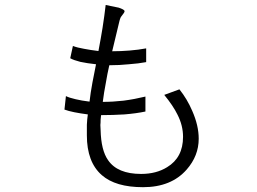

<svg xmlns="http://www.w3.org/2000/svg" viewBox="-20 -779 1040 778"><path d="M460.9 -748 408.2 -758.8Q403.3 -715.8 395.5 -666Q388.7 -624 378.9 -572.3Q346.7 -576.2 321.3 -581.1Q293 -585.9 275.4 -592.8L264.6 -543Q278.3 -535.2 305.7 -528.3Q333 -522.5 369.1 -518.6Q359.4 -469.7 354.5 -444.3Q346.7 -402.3 342.8 -367.2Q310.5 -371.1 286.1 -377Q260.7 -382.8 247.1 -389.6L241.2 -335Q256.8 -329.1 281.2 -324.2Q305.7 -319.3 335.9 -315.4Q333 -295.9 332 -273.4Q332 -253.9 332 -230.5Q332 -122.1 392.6 -69.3Q448.2 -20.5 559.6 -20.5Q673.8 -20.5 736.3 -91.8Q785.2 -147.5 785.2 -216.8Q785.2 -270.5 758.8 -330.1Q738.3 -377.9 707 -417L645.5 -394.5Q681.6 -350.6 699.2 -314.5Q721.7 -270.5 721.7 -224.6Q721.7 -140.6 657.2 -101.6Q613.3 -74.2 551.8 -74.2Q456.1 -74.2 418 -129.9Q389.6 -169.9 387.7 -252Q386.7 -260.7 386.7 -272.5Q387.7 -279.3 387.7 -293.9L389.6 -312.5Q437.5 -312.5 484.4 -315.4Q532.2 -319.3 569.3 -327.1V-387.7Q525.4 -377 480.5 -371.1Q437.5 -366.2 396.5 -366.2Q401.4 -405.3 408.2 -439.5Q415 -480.5 422.9 -514.6Q463.9 -514.6 502 -518.6Q542 -521.5 572.3 -527.3V-583Q541 -577.1 504.9 -574.2Q469.7 -571.3 434.6 -571.3L463.9 -693.4Q465.8 -702.1 469.7 -710Q472.7 -714.8 478.5 -721.7Q486.3 -731.4 484.4 -735.4Q481.4 -741.2 460.9 -748Z"/></svg>

Font: Dotum
Style: Regular
Weight: 400
Version: Version 2.21